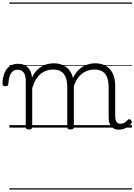

<svg xmlns="http://www.w3.org/2000/svg" viewBox="-76 -1030 1085 1550"><path d="M157 15Q144 15 138 10.5Q132 6 132 -4V-374Q132 -424 114.5 -445.5Q97 -467 66 -467Q44 -467 28.5 -455.5Q13 -444 3.5 -418.5Q-6 -393 -9 -352Q-9 -343 -15 -338.5Q-21 -334 -33 -334Q-43 -334 -49.5 -338.5Q-56 -343 -56 -355Q-54 -408 -38.5 -443.5Q-23 -479 4 -497Q31 -515 67 -515Q95 -515 115.5 -507Q136 -499 150.5 -484Q165 -469 172.5 -449Q180 -429 182 -405V-402Q198 -438 219.5 -460.5Q241 -483 264.5 -496Q288 -509 312.5 -514Q337 -519 359 -519Q404 -519 440.5 -500Q477 -481 498.5 -440.5Q520 -400 520 -334V-4Q520 6 513.5 10.5Q507 15 493 15Q479 15 473 10.5Q467 6 467 -4V-326Q467 -371 455.5 -403Q444 -435 418.5 -452Q393 -469 351 -469Q327 -469 302 -461Q277 -453 254.5 -435.5Q232 -418 214 -388.5Q196 -359 184 -316V-4Q184 6 177.5 10.5Q171 15 157 15ZM884 17Q864 17 848.5 10.5Q833 4 822.5 -8Q812 -20 806.5 -38.5Q801 -57 801 -82V-326Q801 -371 789.5 -403Q778 -435 752.5 -452Q727 -469 686 -469Q659 -469 632 -460Q605 -451 581 -431Q557 -411 538.5 -377Q520 -343 509 -292H485Q492 -355 512 -398Q532 -441 561 -468Q590 -495 624.5 -507Q659 -519 694 -519Q739 -519 775 -500Q811 -481 832.5 -440.5Q854 -400 854 -334V-94Q854 -74 858 -60Q862 -46 871.5 -38.5Q881 -31 895 -31Q907 -31 916.5 -34Q926 -37 935.5 -44Q945 -51 955 -62Q961 -68 968 -67.5Q975 -67 981 -60Q986 -55 988 -48Q990 -41 985 -34Q974 -19 957.5 -7.5Q941 4 922.5 10.5Q904 17 884 17ZM0 490H989V500H0ZM0 -20H989V0H0ZM0 -505H989V-500H0ZM0 -1010H989V-1000H0Z"/></svg>

Font: Playwrite ES Deco Guides
Style: Regular
Weight: 400
Designer: Veronika Burian, José Scaglione
Foundry: TypeTogether
Version: Version 1.003